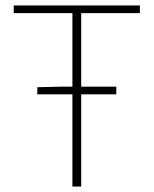

<svg xmlns="http://www.w3.org/2000/svg" viewBox="-20 -680 560 700"><path d="M116 -336V-362L200 -364H404V-336ZM244 0V-632H30V-660H490V-632H276V0Z"/></svg>

Font: Source Sans 3 VF
Style: Regular
Weight: 200
Designer: Paul D. Hunt
Foundry: Adobe
Version: Version 3.046;hotconv 1.0.118;makeotfexe 2.5.65603